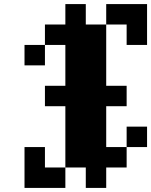

<svg xmlns="http://www.w3.org/2000/svg" viewBox="-20 -820 740 940"><path d="M200 -300V-400H300V-600H200V-700H300V-800H400V-700H500V-400H600V-300H500V-100H600V0H500V100H400V0H300V-300ZM100 100V-100H200V0H300V100ZM100 -500V-600H200V-500ZM500 -700V-800H700V-600H600V-700ZM600 -100V-200H700V-100Z"/></svg>

Font: FT88 Gothique
Style: Regular
Weight: 400
Designer: Ange Degheest & Oriane Charvieux
Foundry: Velvetyne Type Foundry
Version: Version 1.000;FEAKit 1.0